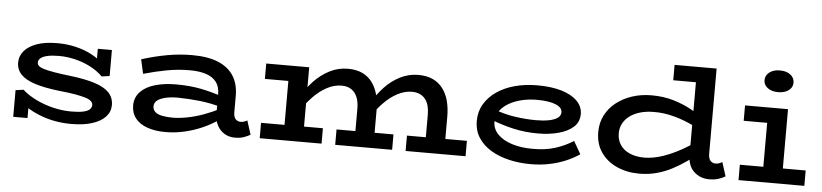

<svg xmlns="http://www.w3.org/2000/svg" viewBox="-44 -950 5163 1206"><g transform="rotate(5 2538.0 -347.5)"><path d="M427 14Q377 14 330 6Q283 -2 239.5 -18Q196 -34 160 -55Q124 -76 97 -104L150 -117V1H60V-167L110 -174Q144 -143 194 -118Q244 -93 302.5 -78.5Q361 -64 419 -64Q466 -64 494.5 -70Q523 -76 535.5 -88Q548 -100 548 -116Q548 -129 537.5 -139.5Q527 -150 502 -158Q477 -166 435 -173.5Q393 -181 330 -187Q238 -198 179 -217Q120 -236 90.5 -266.5Q61 -297 61 -342Q61 -382 87.5 -414Q114 -446 166 -465Q218 -484 297 -484Q356 -484 410.5 -471.5Q465 -459 513 -434Q561 -409 600 -370L552 -352V-471H641V-307L591 -300Q557 -334 511 -357.5Q465 -381 414 -393Q363 -405 315 -405Q270 -405 241 -398.5Q212 -392 198 -380Q184 -368 184 -353Q184 -340 194.5 -330.5Q205 -321 229.5 -314Q254 -307 295 -300Q336 -293 397 -286Q489 -275 550 -255.5Q611 -236 641 -204.5Q671 -173 671 -126Q671 -84 642 -52.5Q613 -21 558.5 -3.5Q504 14 427 14Z M1457 10Q1421 10 1392.5 -7Q1364 -24 1347 -55.5Q1330 -87 1330 -129V-252Q1330 -300 1307.5 -329.5Q1285 -359 1242.5 -373Q1200 -387 1140 -387Q1067 -387 994.5 -373.5Q922 -360 849 -339L829 -429Q908 -454 987 -468.5Q1066 -483 1147 -483Q1246 -483 1311 -456Q1376 -429 1408.5 -377.5Q1441 -326 1441 -253V-149Q1441 -118 1454 -105Q1467 -92 1485 -92Q1498 -92 1508.5 -96Q1519 -100 1527 -104L1555 -17Q1539 -7 1515 1.5Q1491 10 1457 10ZM1020 13Q955 13 906.5 -4Q858 -21 831 -54.5Q804 -88 804 -137Q805 -189 839 -223.5Q873 -258 931 -274.5Q989 -291 1061 -291Q1152 -291 1224 -276Q1296 -261 1358 -239V-173Q1286 -193 1218 -200.5Q1150 -208 1081 -209Q1035 -209 1001.5 -201Q968 -193 950 -178.5Q932 -164 932 -141Q932 -120 947 -106.5Q962 -93 990.5 -87Q1019 -81 1057 -81Q1099 -81 1149 -90.5Q1199 -100 1252.5 -119.5Q1306 -139 1358 -166L1356 -96Q1309 -63 1254 -38.5Q1199 -14 1140 -0.5Q1081 13 1020 13Z M1614 -374V-471H1847V-374ZM1762 -30V-471H1885V-30ZM1614 0V-97H2004V0ZM2209 -30V-239Q2209 -280 2197 -310Q2185 -340 2160.5 -357Q2136 -374 2098 -374Q2052 -374 2006.5 -350Q1961 -326 1919.5 -283Q1878 -240 1841 -184V-280Q1873 -337 1917 -383Q1961 -429 2014.5 -456Q2068 -483 2128 -483Q2182 -483 2220 -465Q2258 -447 2282.5 -413.5Q2307 -380 2318.5 -335.5Q2330 -291 2330 -237V-30ZM2090 0V-97H2449V0ZM2653 -30V-239Q2653 -270 2646.5 -294.5Q2640 -319 2626.5 -336.5Q2613 -354 2592 -364Q2571 -374 2542 -374Q2496 -374 2450.5 -350Q2405 -326 2363.5 -283Q2322 -240 2286 -184V-280Q2318 -337 2361.5 -383Q2405 -429 2458.5 -456Q2512 -483 2573 -483Q2626 -483 2664.5 -465Q2703 -447 2728 -413.5Q2753 -380 2764.5 -335.5Q2776 -291 2776 -237V-30ZM2534 0V-97H2912V0Z M3323 14Q3252 14 3187 -1Q3122 -16 3071.5 -46.5Q3021 -77 2992 -122Q2963 -167 2963 -228Q2963 -287 2991 -334Q3019 -381 3068 -414.5Q3117 -448 3182 -465.5Q3247 -483 3323 -483Q3411 -483 3475 -464Q3539 -445 3574.5 -409.5Q3610 -374 3610 -327Q3610 -276 3574.5 -244.5Q3539 -213 3480.5 -197.5Q3422 -182 3351 -182Q3270 -182 3195.5 -199Q3121 -216 3052 -244V-314Q3127 -285 3197.5 -274.5Q3268 -264 3333 -264Q3378 -264 3412.5 -270.5Q3447 -277 3467.5 -291Q3488 -305 3488 -327Q3488 -358 3445.5 -375Q3403 -392 3326 -392Q3279 -392 3234 -381.5Q3189 -371 3153 -350.5Q3117 -330 3095.5 -300.5Q3074 -271 3074 -232Q3074 -186 3107 -152.5Q3140 -119 3197 -101Q3254 -83 3325 -83Q3406 -82 3469 -102Q3532 -122 3583 -155L3629 -75Q3591 -49 3544 -29Q3497 -9 3441.5 2.5Q3386 14 3323 14Z M4007 14Q3930 14 3866.5 -14.5Q3803 -43 3766 -96.5Q3729 -150 3729 -224Q3729 -283 3753.5 -330.5Q3778 -378 3821.5 -412Q3865 -446 3921.5 -464.5Q3978 -483 4043 -483Q4119 -483 4181 -464.5Q4243 -446 4292.5 -419Q4342 -392 4378 -366V-281Q4340 -308 4288.5 -330.5Q4237 -353 4179.5 -367Q4122 -381 4065 -380Q4019 -380 3981 -369Q3943 -358 3915.5 -338Q3888 -318 3873 -290Q3858 -262 3858 -228Q3858 -186 3879 -154.5Q3900 -123 3939.5 -106Q3979 -89 4033 -89Q4088 -90 4147 -110Q4206 -130 4265.5 -163.5Q4325 -197 4381 -238V-150Q4343 -120 4301.5 -91Q4260 -62 4214.5 -38Q4169 -14 4117.5 0Q4066 14 4007 14ZM4449 11Q4391 11 4352 -26Q4313 -63 4313 -135V-686H4435V-151Q4435 -118 4448 -104.5Q4461 -91 4479 -91Q4492 -91 4503 -95Q4514 -99 4522 -104L4550 -16Q4533 -6 4508 2.5Q4483 11 4449 11ZM4170 -589V-686H4418V-589Z M4781 -30V-471H4904V-30ZM4633 0V-97H5048V0ZM4633 -374V-471H4872V-374ZM4832 -572Q4792 -572 4766.5 -591Q4741 -610 4741 -639Q4741 -670 4766.5 -689.5Q4792 -709 4832 -709Q4874 -709 4899 -689.5Q4924 -670 4924 -639Q4924 -610 4899 -591Q4874 -572 4832 -572Z"/></g></svg>

Font: BioRhyme SemiExpanded SemiBold
Style: Regular
Weight: 600
Width: 6
Designer: Aoife Mooney
Foundry: Aoife Mooney Type
Version: Version 1.600;gftools[0.9.33]